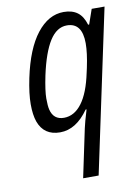

<svg xmlns="http://www.w3.org/2000/svg" viewBox="-88 -600 647 899"><g transform="rotate(-10 236.0 -150.5)"><path d="M300.8 -74.7Q241.7 9.8 165.3 9.8Q88.9 9.8 63.5 -59.6Q51.8 -92.8 51.8 -143.3Q51.8 -193.8 66.9 -266.1Q95.2 -400.9 150.6 -471.7Q206.1 -542.5 278.3 -542.5Q318.4 -542.5 343.8 -523.7Q369.1 -504.9 381.3 -463.9H386.2Q394 -487.3 410.6 -534.2H471.7L307.1 240.2H233.4L281.7 11.2Q287.1 -15.1 305.2 -74.7ZM355 -380.4Q355 -478 282.2 -478Q233.9 -478 200 -424.6Q166 -371.1 143.1 -264.6Q128.4 -193.4 128.4 -157.7Q128.4 -122.1 132.8 -104.5Q145 -54.2 194.6 -54.2Q244.1 -54.2 280 -102.1Q315.9 -149.9 335.4 -243.7L340.3 -265.6Q355 -334.5 355 -380.4Z"/></g></svg>

Font: Open Sans Hebrew Condensed
Style: Italic
Weight: 400
Width: 3
Italic angle: -12°
Foundry: Ascender Corporation, Yanek Iontef
Version: Version 2.001;PS 002.001;hotconv 1.0.70;makeotf.lib2.5.58329